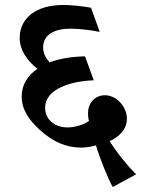

<svg xmlns="http://www.w3.org/2000/svg" viewBox="-20 -652 566 770"><path d="M432 98 526 47C491 13 447 -42 420 -86C459 -104 489 -134 489 -176C489 -225 446 -270 401 -270C364 -270 333 -243 333 -197C333 -187 334 -176 337 -167C311 -149 277 -141 250 -141C204 -141 161 -169 161 -220C161 -297 268 -327 356 -330L321 -426C268 -425 219 -417 179 -402C165 -417 153 -437 153 -462C153 -513 199 -537 261 -537C301 -537 345 -531 380 -524L345 -621C306 -628 265 -632 233 -632C123 -632 59 -578 59 -500C59 -452 88 -409 130 -376C90 -349 67 -311 67 -265C67 -212 97 -169 142 -129C192 -84 244 -60 306 -60C325 -60 347 -64 365 -69C378 -22 413 64 432 98Z"/></svg>

Font: Noto Serif Devanagari SemiBold
Style: Regular
Weight: 600
Designer: Universal Thirst, Indian Type Foundry and the Monotype Design Team
Foundry: Monotype Imaging Inc.
Version: Version 2.004